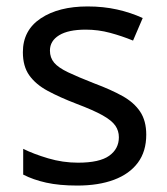

<svg xmlns="http://www.w3.org/2000/svg" viewBox="-20 -566 519 596"><path d="M434 -148Q434 -96 408 -61Q382 -26 334 -8Q286 10 220 10Q164 10 123.5 1Q83 -8 52 -24V-104Q84 -88 129.5 -74.5Q175 -61 222 -61Q289 -61 319 -82.5Q349 -104 349 -140Q349 -160 338 -176Q327 -192 298.5 -208Q270 -224 217 -244Q165 -264 128 -284Q91 -304 71 -332Q51 -360 51 -404Q51 -472 106.5 -509Q162 -546 252 -546Q301 -546 343.5 -536.5Q386 -527 423 -510L393 -440Q359 -454 322 -464Q285 -474 246 -474Q192 -474 163.5 -456.5Q135 -439 135 -409Q135 -387 148 -371.5Q161 -356 191.5 -341.5Q222 -327 273 -307Q324 -288 360 -268Q396 -248 415 -219.5Q434 -191 434 -148Z"/></svg>

Font: uhindi05
Style: Book
Weight: 400
Designer: Jelle Bosma - Monotype Design Team
Foundry: Monotype Imaging Inc.
Version: Version 2.003